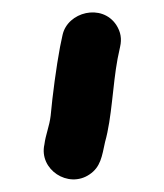

<svg xmlns="http://www.w3.org/2000/svg" viewBox="-20 -714 263 307"><path d="M123 -435C141 -447 143 -464 148 -487C159 -526 160 -577 168 -620L172 -639C175 -652 173 -663 166 -674C143 -709 88 -695 80 -658L76 -639C70 -607 64 -562 61 -529C59 -512 53 -499 51 -483C42 -443 89 -412 123 -435Z"/></svg>

Font: Electronic
Style: ExBlk
Weight: 900
Version: Version 1.011